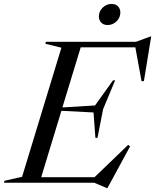

<svg xmlns="http://www.w3.org/2000/svg" viewBox="-59 -927 787 974"><path d="M482.5 27 419 0H-39L-36 -10L53 -30L252.5 -685L171 -705L174 -715H631L704.5 -742H708L671 -515.5H659L627.5 -687H350.5L257.5 -382L423 -392L514.5 -519.5H525L464 -373L435.5 -227.5H425L415.5 -356.5L252.5 -365L150 -28H420.5L591 -192L601 -184.5L486 27ZM487.5 -800Q465.5 -800 454 -813Q442.5 -826 442.5 -843Q442.5 -869.5 461.8 -888.2Q481 -907 507 -907Q529 -907 540.2 -894.2Q551.5 -881.5 551.5 -864Q551.5 -837.5 532.2 -818.8Q513 -800 487.5 -800Z"/></svg>

Font: Newsreader 72pt
Style: Italic
Weight: 400
Italic angle: -17°
Designer: Hugues Gentile
Foundry: Production Type
Version: Version 1.003; ttfautohint (v1.8.3)